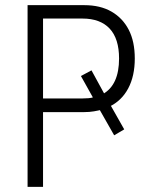

<svg xmlns="http://www.w3.org/2000/svg" viewBox="-20 -725 587 745"><path d="M87 0V-705H307Q369 -705 412.5 -680Q456 -655 479.5 -609.5Q503 -564 503 -498Q503 -430 477.5 -382Q452 -334 404 -311L406 -322L462 -223L423 -200L361 -309L377 -300Q362 -296 344.5 -293Q327 -290 307 -290H147V0ZM147 -343H300Q312 -343 324 -344Q336 -345 347 -349L346 -337L294 -430L335 -452L388 -355L379 -360Q442 -395 442 -498Q442 -575 405.5 -614Q369 -653 300 -653H147Z"/></svg>

Font: Nunito Sans 10pt Condensed Light
Style: Regular
Weight: 300
Width: 3
Designer: Vernon Adams
Foundry: Vernon Adams
Version: Version 3.101;gftools[0.9.27]